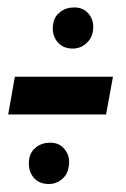

<svg xmlns="http://www.w3.org/2000/svg" viewBox="-20 -490 330 504"><path d="M1.5 -189.5H258.5L276.5 -288.5H19ZM108 -7Q127.5 -7 142.2 -19.2Q157 -31.5 160 -50.5Q165.5 -77 151.2 -96.2Q137 -115.5 112 -115.5Q90.5 -115.5 75.2 -103.8Q60 -92 57 -74.5Q52 -46 66.2 -26.5Q80.5 -7 108 -7ZM171 -362.5Q190.5 -362.5 205.2 -375Q220 -387.5 223.5 -406Q228.5 -432.5 214.5 -451.5Q200.5 -470.5 175 -470.5Q153.5 -470.5 138.2 -458.8Q123 -447 120 -429.5Q114.5 -402 129 -382.2Q143.5 -362.5 171 -362.5Z"/></svg>

Font: Anybody UltraCondensed Thin
Style: Bold Italic
Weight: 700
Italic angle: -10°
Version: Version 1.111